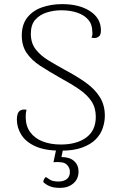

<svg xmlns="http://www.w3.org/2000/svg" viewBox="-20 -721 586 934"><path d="M276 12Q200 12 153 -9Q106 -30 84 -65Q62 -100 62 -140Q62 -157 66.5 -168.5Q71 -180 81.5 -185Q92 -190 109 -187Q107 -180 106 -172Q105 -164 105 -152Q105 -108 127 -78Q149 -48 187.5 -33Q226 -18 276 -18Q353 -18 399.5 -52Q446 -86 446 -153Q446 -196 425.5 -227.5Q405 -259 366 -286Q327 -313 270 -344Q217 -374 175.5 -401Q134 -428 110 -463Q86 -498 86 -548Q86 -602 113 -636Q140 -670 185 -685.5Q230 -701 282 -701Q366 -701 418.5 -666.5Q471 -632 471 -573Q471 -559 467 -551Q463 -543 451 -538Q441 -534 425 -538Q429 -546 429.5 -553.5Q430 -561 429 -567Q429 -603 408.5 -626Q388 -649 354 -660Q320 -671 278 -671Q242 -671 208 -660.5Q174 -650 152 -625.5Q130 -601 130 -557Q130 -511 154 -480.5Q178 -450 216 -427Q254 -404 294 -382Q354 -350 397.5 -319Q441 -288 465.5 -249Q490 -210 490 -158Q490 -129 480 -98.5Q470 -68 446 -43.5Q422 -19 380.5 -3.5Q339 12 276 12ZM288 -2 279 43Q319 43 340.5 62.5Q362 82 362 113Q362 150 336.5 171.5Q311 193 272 193Q240 193 221 184.5Q202 176 191 165Q190 158 194.5 150.5Q199 143 203 140Q211 146 224.5 154Q238 162 265 162Q289 162 304.5 150.5Q320 139 320 115Q320 94 304 79Q288 64 240 68L255 -2Z"/></svg>

Font: Arima ExtraLight
Style: Regular
Weight: 250
Designer: Joana Correia and Natanael Gama
Foundry: NDISCOVER
Version: Version 1.101;gftools[0.9.23]